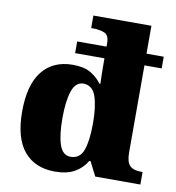

<svg xmlns="http://www.w3.org/2000/svg" viewBox="-85 -836 845 922"><g transform="rotate(10 337.5 -375.0)"><path d="M243 10Q146 10 92.5 -54Q39 -118 39 -247Q39 -378 92 -444Q145 -510 240 -510Q295 -510 327.5 -491Q360 -472 381 -443H386Q385 -463 384.5 -490.5Q384 -518 384 -547V-567H241V-624H384V-641Q384 -680 360.5 -689.5Q337 -699 304 -699H296V-760H579V-624H663V-567H579V-143Q579 -96 596.5 -78.5Q614 -61 651 -61H659V0H439L404 -69H398Q376 -32 339 -11Q302 10 243 10ZM305 -73Q351 -73 367.5 -119Q384 -165 384 -250Q384 -331 367.5 -380Q351 -429 306 -430Q267 -429 251 -380Q235 -331 235 -249Q235 -166 251 -119.5Q267 -73 305 -73Z"/></g></svg>

Font: Noto Serif Myanmar Black
Style: Regular
Weight: 900
Designer: Ben Mitchell and the Monotype Design Team
Foundry: Monotype Imaging Inc.
Version: Version 2.106; ttfautohint (v1.8.4.7-5d5b)